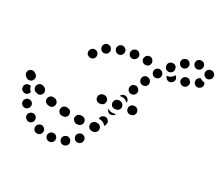

<svg xmlns="http://www.w3.org/2000/svg" viewBox="-111 -801 1147 990"><g transform="rotate(20 462.5 -306.0)"><path d="M229 -19Q221 -12 220 -2Q220 3 222 8Q223 12 226 16Q230 20 234 22Q239 24 244 25Q254 25 262 18Q270 11 270 1Q271 -4 269 -9Q267 -13 264 -17Q261 -21 256 -23Q252 -25 247 -25Q236 -26 229 -19ZM297 -20Q292 -11 296 -1Q297 4 300 7Q303 11 308 14Q312 16 317 16Q322 17 327 15Q337 12 342 3Q346 -6 343 -16Q342 -21 339 -25Q335 -28 331 -31Q327 -33 322 -34Q317 -34 312 -32Q302 -29 297 -20ZM173 -43Q168 -43 164 -41Q159 -39 155 -36Q152 -33 150 -28Q146 -19 149 -9Q153 1 162 5Q167 7 172 7Q177 7 182 5Q186 4 190 0Q193 -3 195 -8Q200 -17 196 -27Q192 -36 183 -41Q178 -43 173 -43ZM361 -57Q359 -52 359 -47Q359 -42 360 -38Q362 -33 365 -29Q372 -21 383 -21Q393 -20 401 -27Q408 -34 409 -44Q410 -55 403 -63Q399 -66 395 -68Q390 -71 385 -71Q380 -71 376 -69Q371 -68 367 -64Q364 -61 361 -57ZM111 -85Q101 -85 94 -78Q90 -75 88 -70Q86 -65 86 -60Q86 -56 88 -51Q90 -46 94 -43Q101 -35 111 -35Q122 -35 129 -43Q136 -50 136 -60Q136 -71 129 -78Q122 -85 111 -85ZM75 -145Q66 -148 56 -143Q52 -141 49 -137Q45 -134 44 -129Q42 -124 43 -119Q43 -114 45 -110Q50 -101 60 -97Q70 -94 79 -99Q88 -104 91 -113Q95 -123 90 -133Q85 -142 75 -145ZM448 -103Q452 -105 456 -108Q460 -111 462 -116Q464 -120 464 -125Q464 -130 463 -135Q461 -139 458 -143Q455 -147 450 -149Q446 -151 441 -151L435 -152Q424 -152 417 -145Q409 -138 409 -128Q408 -123 410 -118Q412 -114 415 -110Q418 -106 423 -104Q427 -102 432 -102L438 -101Q443 -101 448 -103ZM368 -114Q377 -120 378 -130Q379 -141 373 -149Q366 -157 356 -158L350 -159Q340 -160 332 -154Q324 -147 322 -137Q321 -127 328 -119Q334 -110 344 -109H350Q360 -107 368 -114ZM281 -126Q290 -132 292 -142Q294 -152 289 -161Q283 -169 273 -172L268 -173Q257 -175 249 -170Q240 -164 238 -154Q235 -144 241 -135Q246 -126 256 -124L262 -123Q272 -121 281 -126ZM195 -149Q204 -153 208 -163Q212 -173 208 -182Q204 -192 194 -195L189 -197Q179 -201 170 -197Q160 -193 156 -183Q152 -174 156 -164Q161 -155 170 -151L176 -149Q185 -145 195 -149ZM444 -180Q448 -190 458 -193Q468 -197 477 -193Q482 -191 485 -187Q488 -183 490 -179Q492 -174 492 -169Q491 -164 489 -160Q488 -157 486 -154Q484 -151 481 -149Q478 -154 475 -158Q468 -166 459 -170Q451 -173 442 -174Q442 -176 443 -177Q443 -179 444 -180ZM29 -171Q20 -176 18 -186Q17 -191 18 -196Q19 -201 21 -205Q24 -209 27 -211Q31 -214 35 -216Q38 -215 41 -215Q44 -216 47 -216Q50 -216 51 -215Q53 -214 55 -213Q55 -208 56 -203Q58 -194 64 -186Q65 -185 66 -184Q64 -177 59 -173Q54 -169 48 -167Q38 -165 29 -171ZM113 -186Q123 -189 129 -197Q134 -206 132 -216Q130 -226 121 -232L116 -235Q107 -241 97 -238Q87 -236 82 -227Q79 -223 78 -218Q77 -213 78 -208Q79 -204 82 -199Q85 -195 89 -193L94 -190Q103 -184 113 -186ZM510 -218Q506 -216 501 -215Q496 -214 491 -215Q486 -215 482 -218Q477 -222 474 -228Q471 -234 471 -240Q478 -233 487 -229Q496 -226 505 -226H509Q514 -226 518 -227Q518 -226 517 -226Q517 -226 517 -225Q514 -221 510 -218ZM40 -238Q50 -238 57 -246Q60 -250 62 -255Q64 -259 64 -264Q63 -269 61 -274Q59 -278 55 -281L51 -285Q43 -292 33 -292Q23 -291 16 -284Q12 -280 11 -275Q9 -270 9 -265Q10 -261 12 -256Q14 -252 18 -248L22 -244Q29 -237 40 -238ZM443 -256Q450 -263 450 -274Q450 -284 443 -291Q436 -299 425 -299H421Q410 -299 403 -291Q396 -284 396 -274Q396 -263 403 -256Q410 -249 421 -249H425Q436 -249 443 -256ZM527 -256Q534 -263 534 -274Q534 -284 527 -291Q519 -299 509 -299H505Q494 -299 487 -291Q480 -284 480 -274Q480 -263 487 -256Q494 -249 505 -249H509Q519 -249 527 -256ZM609 -256Q616 -263 616 -274Q616 -284 609 -291Q601 -299 591 -299H589Q578 -299 571 -291Q564 -284 564 -274Q564 -263 571 -256Q578 -249 589 -249H591Q601 -249 609 -256ZM526 -333Q531 -333 535 -331Q540 -329 543 -325Q547 -322 548 -317Q550 -313 550 -309Q550 -304 549 -300Q546 -304 543 -307Q536 -314 527 -318Q518 -321 509 -321H505Q504 -321 503 -321Q506 -325 509 -328Q512 -330 516 -332Q521 -334 526 -333ZM535 -369Q538 -359 547 -353Q551 -351 556 -350Q561 -350 566 -351Q571 -352 574 -355Q578 -358 581 -362Q584 -367 584 -372Q585 -377 584 -381Q582 -386 579 -390Q576 -394 572 -397Q563 -402 553 -399Q543 -397 538 -388Q538 -388 538 -388Q538 -388 538 -388Q533 -379 535 -369ZM580 -452Q580 -452 579 -452Q574 -443 576 -433Q578 -423 586 -417Q595 -412 605 -413Q615 -415 621 -423Q627 -432 625 -442Q623 -452 615 -458Q606 -464 596 -463Q586 -461 580 -453Q580 -452 580 -452ZM322 -484Q320 -494 311 -500Q307 -502 302 -503Q297 -504 292 -503Q288 -502 283 -499Q279 -496 277 -492Q271 -483 273 -473Q275 -463 284 -458Q293 -452 303 -454Q313 -456 319 -465Q324 -474 322 -484ZM627 -512Q627 -511 626 -511Q621 -502 623 -492Q625 -482 633 -476Q641 -471 650 -472Q660 -473 666 -480Q673 -488 672 -498Q671 -508 664 -515Q656 -522 646 -522Q635 -521 628 -513Q628 -513 627 -512ZM737 -483Q745 -490 746 -500Q746 -506 744 -511Q742 -516 738 -520Q735 -516 731 -513Q724 -507 716 -504Q707 -501 697 -502Q696 -502 696 -502Q696 -492 703 -485Q709 -478 719 -477Q729 -476 737 -483ZM799 -480Q810 -481 816 -490Q822 -498 821 -508Q820 -513 817 -517Q815 -522 811 -525Q807 -528 802 -529Q797 -530 792 -529Q787 -529 783 -526Q779 -524 776 -520Q773 -516 772 -511Q770 -506 771 -501Q773 -491 781 -485Q789 -478 799 -480ZM887 -509Q890 -512 892 -517Q893 -522 893 -527Q892 -532 890 -536Q890 -536 890 -536Q880 -538 872 -544Q868 -546 865 -550Q863 -550 861 -549Q859 -548 857 -547Q847 -543 844 -533Q841 -523 845 -514Q850 -505 860 -501Q870 -498 879 -503Q883 -505 887 -509ZM378 -517Q382 -527 377 -536Q373 -546 363 -549Q354 -553 344 -549Q340 -547 336 -543Q333 -539 331 -535Q329 -530 330 -525Q330 -520 332 -515Q336 -506 346 -502Q356 -499 365 -503Q374 -507 378 -517ZM590 -520Q599 -526 601 -536Q603 -546 597 -555Q592 -564 582 -566H581Q571 -568 563 -562Q554 -556 552 -546Q550 -536 556 -527Q561 -519 571 -517Q582 -515 590 -520ZM431 -520Q431 -520 431 -520Q441 -522 447 -531Q453 -539 452 -549Q450 -559 442 -565Q434 -571 424 -570Q413 -569 407 -560Q401 -552 402 -542Q403 -537 405 -533Q408 -528 412 -525Q416 -522 420 -521Q425 -520 430 -520Q430 -520 431 -520ZM511 -526Q516 -527 519 -531Q523 -534 525 -539Q527 -543 527 -548Q527 -559 520 -566Q513 -574 502 -574Q497 -574 493 -572Q488 -570 484 -567Q481 -563 479 -559Q477 -554 477 -549Q477 -539 484 -531Q491 -524 501 -524Q506 -524 511 -526ZM684 -568Q676 -562 676 -551Q675 -541 681 -533Q688 -525 699 -524Q709 -524 717 -530Q725 -537 725 -547Q726 -558 720 -566Q713 -574 702 -574Q692 -575 684 -568ZM905 -607Q895 -609 886 -603Q883 -602 881 -599Q879 -597 878 -594Q877 -593 876 -591Q874 -586 875 -580Q876 -574 879 -569Q885 -560 895 -558Q905 -556 913 -562Q922 -567 924 -577Q926 -588 921 -596Q915 -605 905 -607ZM738 -600Q735 -590 740 -581Q745 -571 755 -568Q764 -565 774 -570Q783 -575 786 -585Q789 -594 784 -604Q779 -613 770 -616Q760 -619 751 -614H750Q741 -609 738 -600ZM834 -637Q823 -637 816 -630Q809 -623 809 -612Q809 -602 816 -595Q823 -587 833 -587Q833 -587 834 -587Q834 -587 834 -587Q844 -587 851 -594Q859 -602 859 -612Q859 -622 852 -630Q844 -637 834 -637Z"/></g></svg>

Font: FRB American Cursive Dotted Black
Style: Bold Italic
Weight: 900
Italic angle: -25°
Version: Version 2.0;Modular Font Editor K font №1